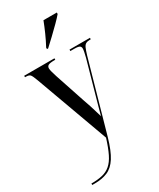

<svg xmlns="http://www.w3.org/2000/svg" viewBox="-247 -840 949 1148"><g transform="rotate(-30 228.0 -266.5)"><path d="M28 223Q72 223 104 215.5Q136 208 160 187.5Q184 167 203 128.5Q222 90 241 29L59 -471Q46 -507 38 -516.5Q30 -526 8 -526H2V-536H211V-526H205Q174 -526 163 -520Q152 -514 152 -500Q152 -490 156.5 -474.5Q161 -459 167 -439L236 -232Q248 -198 254 -179.5Q260 -161 265 -144Q270 -127 279 -97Q286 -121 294.5 -154Q303 -187 313 -220L376 -444Q387 -487 387 -502Q387 -514 378.5 -520Q370 -526 342 -526H315V-536H456V-526H451Q433 -526 422.5 -520.5Q412 -515 405 -499.5Q398 -484 389 -454L252 30Q228 114 200 157.5Q172 201 134.5 217Q97 233 46 233H28ZM200 -616Q220 -653 237.5 -692.5Q255 -732 268 -766H360V-756Q346 -739 318.5 -711.5Q291 -684 261 -655.5Q231 -627 208 -606H200Z"/></g></svg>

Font: Noto Serif Display ExtraCondensed Medium
Style: Regular
Weight: 500
Width: 2
Designer: Monotype Design Team
Foundry: Monotype Imaging Inc.
Version: Version 2.009